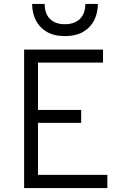

<svg xmlns="http://www.w3.org/2000/svg" viewBox="-20 -951 634 971"><path d="M102 0V-700H501V-634.5H172V-395H390.5V-329.5H172V-66.5H523V0ZM308 -768.5Q252 -768.5 215.2 -790.8Q178.5 -813 160.5 -849.8Q142.5 -886.5 142.5 -931H206Q206 -882 232.8 -855.2Q259.5 -828.5 308 -828.5Q356.5 -828.5 384 -855.2Q411.5 -882 411.5 -931H475Q475 -886.5 456.8 -849.5Q438.5 -812.5 401.5 -790.5Q364.5 -768.5 308 -768.5Z"/></svg>

Font: Overpass Light
Style: Regular
Weight: 300
Designer: Delve Withrington, Dave Bailey, Thomas Jockin
Foundry: Delve Fonts LLC
Version: Version 4.000; ttfautohint (v1.8.3)